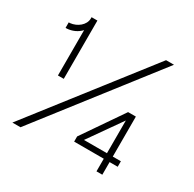

<svg xmlns="http://www.w3.org/2000/svg" viewBox="-154 -863 1037 1027"><g transform="rotate(30 365.0 -349.5)"><path d="M129 -340H165V-700H129V-692C129 -651 87 -619 45 -615H37V-581H45C77 -583 108 -597 129 -620ZM44 0H94L638 -700H589ZM381 -77H564V1H600V-77H650V-111H600V-358H552L381 -109ZM422 -111 564 -313V-111Z"/></g></svg>

Font: Fixel Text ExtraLight
Style: Regular
Weight: 200
Width: 4
Designer: AlfaBravo + MacPaw
Foundry: Kyrylo Tkachov, Marchela Mozhyna, Serhii Makarenko, Maria Weinstein, Zakhar Kryvoshyya
Version: Version 1.211